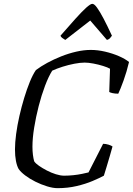

<svg xmlns="http://www.w3.org/2000/svg" viewBox="-20 -980 692 1000"><path d="M280 0Q256 0 225 -9.5Q194 -19 164 -34Q134 -49 111 -66.5Q88 -84 77 -100Q68 -116 63 -142Q58 -168 58 -202Q58 -237 64 -282Q70 -327 81 -375.5Q92 -424 106 -470Q120 -516 135.5 -554Q151 -592 167 -615Q192 -634 226 -652.5Q260 -671 299 -686.5Q338 -702 377.5 -711Q417 -720 453 -720Q489 -720 527.5 -711Q566 -702 599.5 -687.5Q633 -673 652 -657Q640 -606 623.5 -560.5Q607 -515 596 -492Q579 -492 566 -495Q553 -498 549 -501L553 -622Q541 -629 517 -636.5Q493 -644 466.5 -649Q440 -654 421 -654Q398 -654 367 -648Q336 -642 306 -632.5Q276 -623 252 -612Q233 -582 214.5 -533Q196 -484 181.5 -427.5Q167 -371 158 -315.5Q149 -260 149 -216Q149 -193 151.5 -173.5Q154 -154 158 -140Q165 -129 183 -116.5Q201 -104 224 -92Q247 -80 271 -72.5Q295 -65 314 -65Q337 -65 361.5 -67.5Q386 -70 407.5 -74.5Q429 -79 441 -82L517 -231Q531 -231 545.5 -226.5Q560 -222 566 -217Q560 -195 551.5 -166Q543 -137 535 -110.5Q527 -84 521 -65Q499 -53 462.5 -37.5Q426 -22 379.5 -11Q333 0 280 0ZM320 -772Q311 -777 304 -782.5Q297 -788 295 -794Q341 -847 374 -883.5Q407 -920 429 -940Q451 -960 461 -960Q471 -960 485.5 -940Q500 -920 519.5 -883Q539 -846 563 -794Q559 -789 553.5 -782Q548 -775 537 -772L450 -873Z"/></svg>

Font: Texturina Medium 12pt Light
Style: Italic
Weight: 300
Italic angle: -11°
Version: Version 1.002